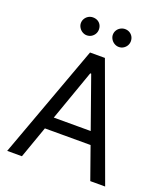

<svg xmlns="http://www.w3.org/2000/svg" viewBox="-161 -1015 968 1124"><g transform="rotate(20 323.0 -453.0)"><path d="M17.6 0 276.4 -707H369.1L627.9 0H535.2L325.2 -592.8H319.3L109.4 0ZM503.9 -276.4V-199.2H141.6V-276.4ZM167 -850.6Q167 -866.2 174.8 -878.9Q182.6 -891.6 195.3 -898.9Q208 -906.2 222.7 -906.2Q239.3 -906.2 252 -899.4Q264.6 -892.6 272 -879.9Q279.3 -867.2 279.3 -850.6Q279.3 -835.9 272 -823.2Q264.6 -810.5 252 -802.7Q239.3 -794.9 222.7 -794.9Q209 -794.9 195.8 -802.7Q182.6 -810.5 174.8 -823.7Q167 -836.9 167 -850.6ZM366.2 -850.6Q366.2 -866.2 374 -878.9Q381.8 -891.6 395 -898.9Q408.2 -906.2 422.9 -906.2Q438.5 -906.2 451.2 -898.9Q463.9 -891.6 471.2 -878.9Q478.5 -866.2 478.5 -850.6Q478.5 -835.9 471.2 -823.2Q463.9 -810.5 451.2 -802.7Q438.5 -794.9 422.9 -794.9Q408.2 -794.9 395 -802.7Q381.8 -810.5 374 -823.7Q366.2 -836.9 366.2 -850.6Z"/></g></svg>

Font: Pretendard Std Variable
Style: Regular
Weight: 400
Designer: Base glyphs from Inter by Rasmus Andersson; Hangeul glyphs from Noto Sans CJK(Source Han Sans) by Jang Soo-young and Kan
Foundry: Kil Hyung-jin
Version: Version 1.309;Glyphs 3.2 (3225)